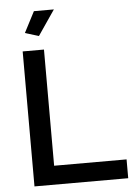

<svg xmlns="http://www.w3.org/2000/svg" viewBox="-60 -960 705 1006"><g transform="rotate(-5 292.0 -457.5)"><path d="M172 -783 100 -805 157 -915H262ZM80 0V-710H192V-99H573V0Z"/></g></svg>

Font: Raleway-v4020 SemiBold
Style: Regular
Weight: 600
Designer: Matt McInerney, Pablo Impallari, Rodrigo Fuenzalida
Foundry: Matt McInerney, Pablo Impallari, Rodrigo Fuenzalida
Version: Version 4.020;PS 004.020;hotconv 1.0.88;makeotf.lib2.5.64775